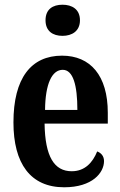

<svg xmlns="http://www.w3.org/2000/svg" viewBox="-20 -784 510 814"><path d="M245 -632C285 -632 319 -652 319 -698C319 -745 285 -764 245 -764C204 -764 173 -745 173 -698C173 -652 204 -632 245 -632ZM252 10C372 10 421 -52 421 -101C421 -123 408 -136 392 -142C373 -95 340 -58 284 -58C210 -58 171 -120 169 -260H437V-306C437 -464 363 -548 243 -548C112 -548 37 -453 37 -265C37 -91 109 10 252 10ZM308 -318H171C172 -428 200 -488 246 -488C290 -488 308 -423 308 -318Z"/></svg>

Font: Noto Serif Khmer ExtraCondensed
Style: Bold
Weight: 700
Width: 2
Designer: Danh Hong and the Monotype Design Team
Foundry: Monotype Imaging Inc.
Version: Version 2.004